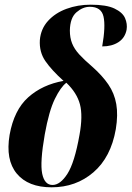

<svg xmlns="http://www.w3.org/2000/svg" viewBox="-20 -789 561 819"><path d="M200 10Q100 10 51.5 -48.5Q3 -107 21 -214Q40 -320 100.5 -374Q161 -428 251 -444Q200 -490 173.5 -528.5Q147 -567 150 -618Q154 -666 185 -700Q216 -734 264 -751.5Q312 -769 367 -769Q434 -769 468.5 -752.5Q503 -736 513.5 -711.5Q524 -687 520 -662Q513 -627 485 -609Q457 -591 416 -591Q431 -677 421.5 -718.5Q412 -760 363 -760Q333 -760 306 -736.5Q279 -713 278 -659Q278 -628 287.5 -604Q297 -580 318 -557Q339 -534 373 -505Q416 -467 442 -429Q468 -391 476 -345Q484 -299 474 -238Q453 -118 378.5 -54Q304 10 200 10ZM204 0Q237 0 267.5 -47.5Q298 -95 319 -213Q334 -295 321 -344Q308 -393 263 -436Q239 -418 214 -367Q189 -316 171 -216Q150 -96 160 -48Q170 0 204 0Z"/></svg>

Font: Noto Serif Display ExtraCondensed ExtraBold
Style: Italic
Weight: 800
Width: 2
Italic angle: -12°
Designer: Monotype Design Team
Foundry: Monotype Imaging Inc.
Version: Version 2.009